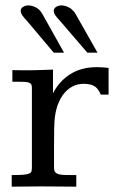

<svg xmlns="http://www.w3.org/2000/svg" viewBox="-20 -700 441 720"><path d="M387.2 -345.2H357.9Q348.1 -368.7 333.5 -377.2Q318.8 -385.7 293.5 -385.7Q269.5 -385.7 249.5 -374.5Q229.5 -363.3 214.8 -342.5Q200.2 -321.8 192.1 -292.7Q184.1 -263.7 183.6 -228Q183.1 -227.5 183.1 -216.1Q183.1 -204.6 182.9 -187.5Q182.6 -170.4 182.6 -150.6Q182.6 -130.9 182.6 -113.3Q182.6 -95.7 182.6 -83.7Q182.6 -71.8 182.6 -70.8Q182.6 -60.5 186.8 -54.9Q190.9 -49.3 200.7 -46.6Q210.4 -43.9 226.6 -43.7Q242.7 -43.5 266.1 -43.5V0Q250.5 0 236.1 -0.2Q221.7 -0.5 206.1 -0.5Q190.4 -0.5 173.1 -0.7Q155.8 -1 134.8 -1Q116.7 -1 102.1 -0.7Q87.4 -0.5 74.5 -0.5Q61.5 -0.5 49.3 -0.2Q37.1 0 23.9 0V-43.5Q51.8 -43.5 67.1 -44.7Q82.5 -45.9 89.8 -49.3Q97.2 -52.7 98.4 -59.1Q99.6 -65.4 99.6 -75.2V-371.1Q99.6 -379.4 96.9 -384Q94.2 -388.7 86.2 -390.9Q78.1 -393.1 63.7 -393.3Q49.3 -393.6 26.4 -393.6V-437Q31.7 -437 43.2 -436.8Q54.7 -436.5 65.9 -436.5H94.7Q115.2 -436.5 136 -437.5Q156.7 -438.5 178.7 -439V-350.1Q202.1 -396 243.9 -422.1Q285.6 -448.2 342.8 -448.2Q364.3 -448.2 387.2 -445.3ZM220.2 -502.4H181.6L80.1 -623Q70.8 -632.3 64.2 -641.8Q57.6 -651.4 57.6 -659.2Q57.6 -668.9 66.7 -674.3Q75.7 -679.7 85.9 -679.7Q99.6 -679.7 114.3 -672.4Q128.9 -665 138.7 -647.9ZM345.7 -502.4H307.6L203.6 -623.5Q194.3 -632.8 188 -641.8Q181.6 -650.9 181.6 -659.2Q181.6 -668.9 190.7 -674.3Q199.7 -679.7 210 -679.7Q222.7 -679.7 236.3 -673.3Q250 -667 261.2 -651.4Z"/></svg>

Font: Kameron
Style: Regular
Weight: 400
Version: Version 1.000